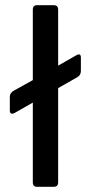

<svg xmlns="http://www.w3.org/2000/svg" viewBox="-20 -723 352 743"><path d="M187 0H124Q107 0 107 -17V-326L35 -285Q18 -278 18 -296V-349Q18 -364 35 -373L107 -413V-686Q107 -703 124 -703H187Q205 -703 205 -686V-469L277 -510Q293 -518 293 -500V-448Q293 -431 277 -423L205 -382V-17Q205 0 187 0Z"/></svg>

Font: Rajdhani SemiBold
Style: Regular
Weight: 600
Designer: Satya Rajpurohit, Jyotish Sonowal
Foundry: Indian Type Foundry
Version: Version 1.201 February 1, 2022